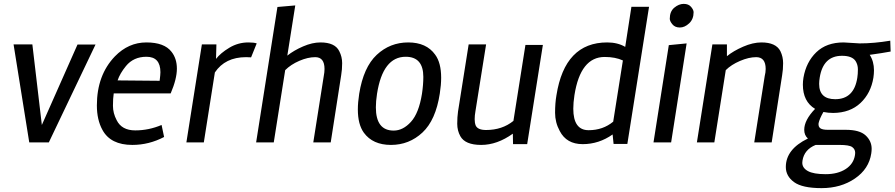

<svg xmlns="http://www.w3.org/2000/svg" viewBox="-20 -735 4617 991"><path d="M380 -505H473L232 0H131L50 -506H147L196 -90Z M865 -468Q893 -433 893 -380.5Q893 -328 861 -253H567Q563 -227 563 -189Q563 -151 582 -115Q608 -62 678 -62Q748 -62 814 -90L827 -28Q749 13 663 13Q551 13 509 -64Q480 -116 480 -191Q480 -347 573 -444Q643 -516 735.5 -516Q828 -516 865 -468ZM804 -318Q808 -351 808 -362Q808 -442 736 -442Q669 -442 630 -394Q599 -356 587 -320Z M1262 -516Q1291 -516 1305 -511L1276 -439Q1267 -440 1250 -440Q1142 -440 1089 -361L1032 0H942L1022 -506H1097L1095 -431Q1118 -461 1163.5 -488.5Q1209 -516 1262 -516Z M1655 -379Q1655 -440 1607 -440Q1569 -440 1525 -421Q1481 -402 1452 -373L1393 0H1302L1412 -699L1504 -707L1463 -448Q1497 -475 1544.5 -495.5Q1592 -516 1634 -516Q1709 -516 1731 -471Q1746 -442 1746 -409Q1746 -376 1741 -347L1687 0H1597L1651 -342Q1655 -362 1655 -379Z M1858 -50Q1827 -93 1827 -170Q1827 -206 1834 -251Q1856 -388 1924.5 -452Q1993 -516 2087 -516Q2181 -516 2226 -453Q2257 -411 2257 -334Q2257 -297 2250 -252Q2229 -115 2160.5 -51Q2092 13 1998 13Q1904 13 1858 -50ZM2074 -442Q1956 -442 1926 -251Q1920 -212 1920 -181Q1920 -61 2012 -61Q2060 -61 2101 -106Q2142 -151 2158 -251Q2165 -298 2165 -338Q2165 -442 2074 -442Z M2627 -45Q2546 13 2463.5 13Q2381 13 2356 -32Q2340 -61 2340 -96Q2340 -131 2344 -159L2399 -506H2489L2434 -161Q2430 -139 2430 -120Q2430 -101 2435 -88Q2445 -64 2489 -64Q2572 -64 2630 -111L2692 -503H2782L2701 9H2628Z M3114 -516Q3168 -516 3207 -493L3239 -700H3330L3218 8H3147L3142 -41Q3071 9 2987.5 9Q2904 9 2869 -59Q2845 -103 2845 -153Q2845 -203 2852 -243Q2895 -516 3114 -516ZM3101 -441Q2976 -441 2945 -244Q2939 -205 2939 -174Q2939 -63 3018 -63Q3092 -63 3145 -107L3195 -423Q3156 -441 3101 -441Z M3524 -511 3444 0H3353L3432 -502ZM3560 -672Q3560 -636 3537 -614.5Q3514 -593 3489 -593Q3464 -593 3450.5 -609.5Q3437 -626 3437 -638Q3437 -676 3460.5 -695.5Q3484 -715 3509 -715Q3534 -715 3547 -699.5Q3560 -684 3560 -672Z M3932 -379Q3932 -440 3883 -440Q3845 -440 3799.5 -420.5Q3754 -401 3726 -373L3667 0H3577L3657 -506H3732V-445Q3765 -472 3815.5 -494Q3866 -516 3910 -516Q3985 -516 4008 -471Q4022 -442 4022 -409Q4022 -376 4017 -347L3963 0H3873L3927 -342Q3932 -362 3932 -379Z M4334 -516 4417 -511Q4492 -511 4575 -525L4577 -469Q4535 -461 4469 -452Q4491 -418 4491 -372Q4491 -354 4488 -334Q4475 -254 4421.5 -203.5Q4368 -153 4281 -152Q4255 -152 4230 -157Q4210 -122 4205 -99Q4203 -81 4214 -73Q4225 -65 4253 -65H4345Q4417 -65 4448 -36Q4479 -7 4479 33Q4479 44 4477 57Q4465 137 4392.5 186.5Q4320 236 4220.5 236Q4121 236 4078.5 205Q4036 174 4036 127Q4036 35 4150 -20Q4131 -37 4131 -65Q4131 -115 4187 -173Q4124 -211 4124 -298Q4124 -316 4127 -334Q4141 -415 4193.5 -465.5Q4246 -516 4334 -516ZM4326 -447Q4229 -447 4211 -335Q4208 -317 4208 -302Q4208 -223 4291 -223Q4388 -223 4405 -334Q4408 -353 4408 -377Q4408 -401 4396 -420Q4378 -447 4326 -447ZM4313 13H4190Q4131 37 4122 94Q4121 100 4121 105Q4121 132 4150 148Q4179 164 4241.5 164Q4304 164 4345 137.5Q4386 111 4393 65Q4394 59 4394 54Q4394 35 4378.5 24Q4363 13 4313 13Z"/></svg>

Font: Rambla
Style: Italic
Weight: 400
Italic angle: -12°
Designer: Martin Sommaruga
Foundry: Martin Sommaruga
Version: Version 1.001